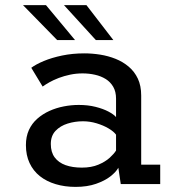

<svg xmlns="http://www.w3.org/2000/svg" viewBox="-20 -721 690 752"><path d="M276 11Q233.5 11 197.8 0.2Q162 -10.5 136 -31.2Q110 -52 95.8 -82.5Q81.5 -113 81.5 -152.5Q81.5 -186 93.2 -211.8Q105 -237.5 126 -256Q147 -274.5 173.5 -286.5Q200 -298.5 229.5 -304.2Q259 -310 288.5 -310Q324.5 -310 354.2 -302.5Q384 -295 404.8 -284Q425.5 -273 434.5 -262.5V-334.5Q434.5 -362 423.5 -381Q412.5 -400 394 -411.5Q375.5 -423 352.2 -428.2Q329 -433.5 303.5 -433.5Q278 -433.5 254.5 -428.5Q231 -423.5 210.5 -415.8Q190 -408 174 -399Q158 -390 147 -382L102.5 -455.5Q120.5 -469 151.5 -482Q182.5 -495 223.2 -503.5Q264 -512 310.5 -512Q341 -512 372.5 -507Q404 -502 432.8 -490.5Q461.5 -479 484.2 -459.8Q507 -440.5 520 -412.8Q533 -385 533 -347V-76H607.5V0H453L443.5 -64Q434.5 -47.5 412.5 -30.2Q390.5 -13 356 -1Q321.5 11 276 11ZM300.5 -64.5Q338 -64.5 365.2 -76Q392.5 -87.5 409.8 -103.2Q427 -119 434.5 -131.5V-193.5Q425.5 -206 405.2 -218Q385 -230 358.5 -238Q332 -246 305 -246Q273.5 -246 244.8 -237Q216 -228 197.5 -208.5Q179 -189 179 -157Q179 -125 194.2 -104.5Q209.5 -84 236.8 -74.2Q264 -64.5 300.5 -64.5ZM355.5 -564 230.5 -701H318.5L424 -564ZM204 -564 70 -701H160L274 -564Z"/></svg>

Font: Trispace Thin
Style: Regular
Weight: 400
Version: Version 1.210